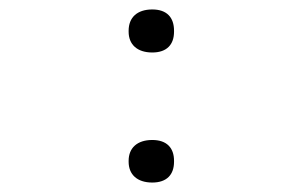

<svg xmlns="http://www.w3.org/2000/svg" viewBox="-20 -377 640 406"><path d="M252 -37V-35C252 -8 270 9 302 9C333 9 348 -8 348 -35V-37C348 -64 333 -81 302 -81C270 -81 252 -64 252 -37ZM252 -310C252 -283 270 -266 302 -266C333 -266 348 -283 348 -310V-312C348 -340 333 -357 302 -357C270 -357 252 -340 252 -312Z"/></svg>

Font: LT Wave Mono Light
Style: Regular
Weight: 300
Designer: Daniel Lyons
Version: Version 2.5 (Glyphs App)